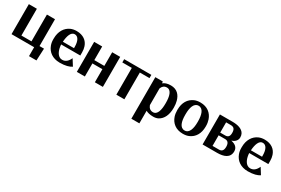

<svg xmlns="http://www.w3.org/2000/svg" viewBox="86 -1630 4285 2925"><g transform="rotate(30 2228.5 -167.5)"><path d="M54 0H452V157H583L593 -56H514V-528H372V-57H195V-528H54Z M644 -246C644 -211 650 -177 662 -146C697 -54 779 10 906 10C1004 10 1071 -10 1112 -38L1043 -148C1016 -86 975 -47 916 -47C897 -47 881 -51 866 -61C823 -88 793 -151 787 -242H1124V-298C1124 -334 1119 -366 1109 -396C1081 -480 1009 -538 891 -538C853 -538 819 -531 789 -518C701 -479 644 -390 644 -265ZM789 -291C796 -393 824 -481 890 -481C951 -481 985 -417 985 -312V-291Z M1203 0H1344V-230H1520V0H1661V-528H1520V-288H1344V-528H1203Z M1731 -471H1898V0H2039V-471H2209V-528H1731Z M2279 203H2420V-18C2450 -2 2490 10 2550 10C2583 10 2613 4 2638 -10C2714 -51 2755 -141 2755 -259V-270C2755 -310 2750 -347 2741 -380C2717 -469 2660 -538 2549 -538C2485 -538 2445 -522 2415 -498L2410 -528H2279ZM2420 -118V-412C2437 -454 2464 -480 2512 -480C2591 -480 2614 -379 2614 -272V-257C2614 -150 2592 -47 2513 -47C2465 -47 2436 -75 2420 -118Z M2819 -259C2819 -220 2824 -185 2835 -152C2867 -58 2945 10 3070 10C3110 10 3146 4 3177 -10C3265 -49 3320 -134 3320 -259V-269C3320 -308 3314 -343 3303 -376C3271 -470 3194 -538 3069 -538C3029 -538 2994 -532 2963 -518C2875 -479 2819 -394 2819 -269ZM2960 -257V-271C2960 -382 2987 -481 3069 -481C3151 -481 3179 -384 3179 -271V-257C3179 -144 3152 -47 3070 -47C2986 -47 2960 -143 2960 -257Z M3415 0H3670C3788 0 3886 -35 3886 -150C3886 -223 3829 -257 3765 -269C3815 -285 3859 -321 3859 -380C3859 -405 3854 -426 3844 -445C3811 -505 3731 -528 3636 -528H3415ZM3557 -57V-243H3670C3715 -243 3745 -218 3745 -148C3745 -78 3714 -57 3670 -57ZM3557 -291V-471H3636C3684 -471 3718 -455 3718 -377C3718 -309 3687 -291 3644 -291Z M3952 -246C3952 -211 3958 -177 3970 -146C4005 -54 4087 10 4214 10C4312 10 4379 -10 4420 -38L4351 -148C4324 -86 4283 -47 4224 -47C4205 -47 4189 -51 4174 -61C4131 -88 4101 -151 4095 -242H4432V-298C4432 -334 4427 -366 4417 -396C4389 -480 4317 -538 4199 -538C4161 -538 4127 -531 4097 -518C4009 -479 3952 -390 3952 -265ZM4097 -291C4104 -393 4132 -481 4198 -481C4259 -481 4293 -417 4293 -312V-291Z"/></g></svg>

Font: Aerodynamic
Style: Regular
Weight: 500
Designer: Google
Version: Version 2.000980; 2014